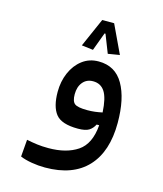

<svg xmlns="http://www.w3.org/2000/svg" viewBox="-117 -643 820 965"><g transform="rotate(15 293.0 -160.5)"><path d="M208 234.4Q173.3 234.4 138.4 228.5Q103.5 222.7 78.1 211.9L85.4 123Q114.3 128.9 140.4 132.3Q166.5 135.7 199.2 135.7Q292.5 135.7 350.6 96.7Q408.7 57.6 416.5 -41.5H403.3Q392.6 -20 374.3 -8.5Q356 2.9 316.9 2.9Q231.4 2.9 201.4 -35.2Q171.4 -73.2 171.4 -149.9Q171.4 -204.1 191.2 -249.8Q210.9 -295.4 247.1 -323Q283.2 -350.6 332 -350.6Q418.5 -350.6 460.9 -276.9Q503.4 -203.1 503.4 -76.7Q503.4 72.8 428 153.6Q352.5 234.4 208 234.4ZM416.5 -107.9Q412.6 -182.1 391.6 -214.6Q370.6 -247.1 330.6 -247.1Q296.9 -247.1 277.1 -223.1Q257.3 -199.2 257.3 -160.2Q257.3 -123.5 273.2 -111.3Q289.1 -99.1 338.4 -99.1Q359.4 -99.1 377.7 -101.3Q396 -103.5 416.5 -107.9ZM356.4 -556.2 425.8 -409.2 365.2 -399.4 328.1 -494.1H323.2L288.1 -399.4L228.5 -406.7L294.4 -556.2Z"/></g></svg>

Font: CaskaydiaCove NFP
Style: Regular
Weight: 400
Designer: Aaron Bell
Foundry: Saja Typeworks
Version: Version 2111.001; VTT 6.35;Nerd Fonts 3.1.1